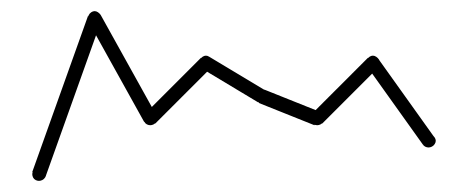

<svg xmlns="http://www.w3.org/2000/svg" viewBox="-20 -373 840 345"><path d="M38 -60Q38 -57 39.5 -54Q41 -51 44 -49.5Q47 -48 50 -48Q53 -48 56 -49.5Q59 -51 61 -54Q63 -57 63 -60Q63 -63 61 -66Q59 -69 56 -71Q53 -73 50 -73Q47 -73 44 -71Q41 -69 39.5 -66Q38 -63 38 -60Z M38 -64 62 -56 162 -336 138 -344Z M138 -340Q138 -337 139.5 -334Q141 -331 144 -329.5Q147 -328 150 -328Q153 -328 156 -329.5Q159 -331 161 -334Q163 -337 163 -340Q163 -343 161 -346Q159 -349 156 -351Q153 -353 150 -353Q147 -353 144 -351Q141 -349 139.5 -346Q138 -343 138 -340Z M161 -346 139 -334 239 -154 261 -166Z M238 -160Q238 -157 239.5 -154Q241 -151 244 -149.5Q247 -148 250 -148Q253 -148 256 -149.5Q259 -151 261 -154Q263 -157 263 -160Q263 -163 261 -166Q259 -169 256 -171Q253 -173 250 -173Q247 -173 244 -171Q241 -169 239.5 -166Q238 -163 238 -160Z M241 -169 259 -151 359 -251 341 -269Z M338 -260Q338 -257 339.5 -254Q341 -251 344 -249.5Q347 -248 350 -248Q353 -248 356 -249.5Q359 -251 361 -254Q363 -257 363 -260Q363 -263 361 -266Q359 -269 356 -271Q353 -273 350 -273Q347 -273 344 -271Q341 -269 339.5 -266Q338 -263 338 -260Z M356 -271 344 -249 444 -189 456 -211Z M438 -200Q438 -197 439.5 -194Q441 -191 444 -189.5Q447 -188 450 -188Q453 -188 456 -189.5Q459 -191 461 -194Q463 -197 463 -200Q463 -203 461 -206Q459 -209 456 -211Q453 -213 450 -213Q447 -213 444 -211Q441 -209 439.5 -206Q438 -203 438 -200Z M455 -212 445 -188 545 -148 555 -172Z M538 -160Q538 -157 539.5 -154Q541 -151 544 -149.5Q547 -148 550 -148Q553 -148 556 -149.5Q559 -151 561 -154Q563 -157 563 -160Q563 -163 561 -166Q559 -169 556 -171Q553 -173 550 -173Q547 -173 544 -171Q541 -169 539.5 -166Q538 -163 538 -160Z M541 -169 559 -151 659 -251 641 -269Z M638 -260Q638 -257 639.5 -254Q641 -251 644 -249.5Q647 -248 650 -248Q653 -248 656 -249.5Q659 -251 661 -254Q663 -257 663 -260Q663 -263 661 -266Q659 -269 656 -271Q653 -273 650 -273Q647 -273 644 -271Q641 -269 639.5 -266Q638 -263 638 -260Z M660 -267 640 -253 740 -113 760 -127Z M738 -120Q738 -117 739.5 -114Q741 -111 744 -109.5Q747 -108 750 -108Q753 -108 756 -109.5Q759 -111 761 -114Q763 -117 763 -120Q763 -123 761 -126Q759 -129 756 -131Q753 -133 750 -133Q747 -133 744 -131Q741 -129 739.5 -126Q738 -123 738 -120Z"/></svg>

Font: Linefont Thin
Style: Regular
Weight: 100
Monospace: yes
Version: Version 3.002;gftools[0.9.33]